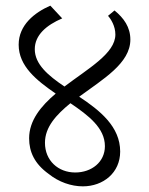

<svg xmlns="http://www.w3.org/2000/svg" viewBox="-20 -655 527 679"><path d="M273 4C345 4 405 -44 405 -119C405 -207 334 -264 260 -313C344 -375 441 -431 441 -515C441 -559 418 -591 385 -618L362 -599C372 -588 388 -563 388 -533C388 -466 292 -413 208 -349C150 -388 103 -428 103 -481C103 -531 144 -566 200 -590L158 -635C103 -611 46 -567 46 -497C46 -421 109 -371 177 -324C125 -280 83 -229 83 -166C83 -118 102 -76 152 -40C188 -11 232 4 273 4ZM139 -150C139 -206 179 -249 229 -290C294 -246 351 -202 351 -138C351 -82 304 -45 246 -45C186 -45 139 -87 139 -150Z"/></svg>

Font: Noto Serif Devanagari SemiCondensed Light
Style: Regular
Weight: 300
Width: 4
Designer: Universal Thirst, Indian Type Foundry and the Monotype Design Team
Foundry: Monotype Imaging Inc.
Version: Version 2.004